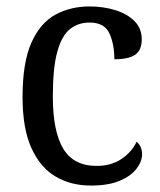

<svg xmlns="http://www.w3.org/2000/svg" viewBox="-20 -566 497 596"><path d="M262 10Q200 10 152.5 -18Q105 -46 77.5 -106.5Q50 -167 50 -265Q50 -372 77.5 -433.5Q105 -495 152 -520.5Q199 -546 258 -546Q301 -546 338 -534.5Q375 -523 397.5 -500.5Q420 -478 420 -444Q420 -410 399.5 -396Q379 -382 335 -382Q335 -429 319.5 -462.5Q304 -496 258 -496Q223 -496 197.5 -476Q172 -456 158 -406Q144 -356 144 -266Q144 -159 176 -105Q208 -51 280 -51Q325 -51 357 -72.5Q389 -94 404 -126Q421 -112 421 -87Q421 -65 404 -42.5Q387 -20 352 -5Q317 10 262 10Z"/></svg>

Font: Noto Serif Tamil SemiCondensed
Style: Italic
Weight: 400
Width: 4
Italic angle: -12°
Designer: Indian Type Foundry, Tom Grace, and the Monotype Design Team
Foundry: Monotype Imaging Inc.
Version: Version 2.003; ttfautohint (v1.8.4.7-5d5b)